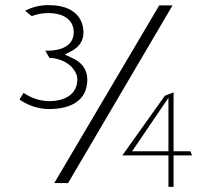

<svg xmlns="http://www.w3.org/2000/svg" viewBox="-20 -745 821 750"><path d="M56 -356C86 -336 125 -319 172 -319C255 -319 321 -351 321 -434C321 -476 297 -503 261 -519L233 -532L260 -546C286 -560 306 -582 306 -618C306 -636 303 -725 169 -725C132 -725 104 -716 78 -703L104 -682C122 -689 144 -694 169 -694C223 -694 268 -671 268 -619C268 -563 213 -547 167 -547H157L173 -519C244 -516 282 -469 282 -435C282 -377 234 -350 172 -350C132 -350 98 -365 72 -382ZM192 -30H246L654 -724H602ZM458 -138H638V-15H658V-138H730L724 -154H658V-384L624 -371ZM496 -154 638 -363V-154Z"/></svg>

Font: Charger Sport
Style: HLExt
Weight: 100
Designer: Jasper
Foundry: Cannot Into Space Fonts
Version: Version 1.1